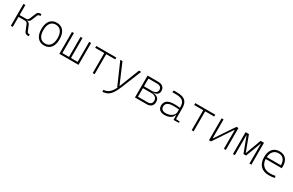

<svg xmlns="http://www.w3.org/2000/svg" viewBox="214 -2115 6017 3937"><g transform="rotate(30 3222.5 -146.0)"><path d="M88.9 0V-517.6H134.8V-280.8H291Q332.5 -280.8 350.6 -325.7L411.1 -472.7Q430.7 -520 493.2 -520H514.2V-476.1H495.6Q463.4 -476.1 452.1 -449.7L398.9 -320.8Q374.5 -261.7 319.3 -260.7V-256.8Q374.5 -255.9 398.9 -196.8L452.1 -67.9Q463.4 -41.5 495.6 -41.5H514.2V2.4H493.2Q430.7 2.4 411.1 -44.9L350.6 -191.9Q332.5 -236.8 291 -236.8H134.8V0Z M878.9 9.8Q777.3 9.8 720.7 -60.5Q664.1 -130.9 664.1 -258.8Q664.1 -387.2 720.7 -457.3Q777.3 -527.3 878.9 -527.3Q981 -527.3 1037.4 -457.3Q1093.8 -387.2 1093.8 -258.8Q1093.8 -130.9 1037.4 -60.5Q981 9.8 878.9 9.8ZM878.9 -35.2Q959 -35.2 1002.9 -93.5Q1046.9 -151.9 1046.9 -258.8Q1046.9 -365.7 1002.9 -424.1Q959 -482.4 878.9 -482.4Q798.8 -482.4 754.9 -424.1Q710.9 -365.7 710.9 -258.8Q710.9 -151.9 754.9 -93.5Q798.8 -35.2 878.9 -35.2Z M1238.3 0V-517.6H1284.2V-43.9H1441.4V-517.6H1487.3V-43.9H1645.5V-517.6H1691.4V0Z M2027.8 0V-473.6H1813.5V-517.6H2288.1V-473.6H2073.7V0Z M2392.1 234.4 2390.1 189.9 2422.9 184.1Q2482.9 173.3 2529.5 131.8Q2576.2 90.3 2619.1 0H2608.4L2382.3 -517.6H2434.1L2636.7 -43.9H2638.7Q2644 -56.6 2649.4 -70.3L2824.7 -517.6H2876.5L2684.6 -45.9Q2646.5 47.4 2609.1 105Q2571.8 162.6 2529.8 191.4Q2487.8 220.2 2434.6 228Z M3028.3 0V-517.6H3277.3Q3351.6 -517.6 3392.1 -483.2Q3432.6 -448.7 3432.6 -385.7Q3432.6 -330.6 3394.8 -300.5Q3356.9 -270.5 3288.1 -270.5V-266.6H3296.9Q3371.1 -266.6 3411.6 -232.7Q3452.1 -198.7 3452.1 -136.7Q3452.1 -71.8 3414.3 -35.9Q3376.5 0 3307.6 0ZM3074.2 -43.9H3303.7Q3352.1 -43.9 3378.7 -68.1Q3405.3 -92.3 3405.3 -136.7Q3405.3 -189 3370.6 -217.8Q3335.9 -246.6 3272.5 -246.6H3074.2ZM3074.2 -290.5H3259.8Q3319.8 -290.5 3352.8 -315.4Q3385.7 -340.3 3385.7 -385.7Q3385.7 -427.7 3357.4 -450.7Q3329.1 -473.6 3277.3 -473.6H3074.2Z M3944.3 4.9 3939.5 -109.4H3933.6Q3926.3 -75.2 3898.7 -48.3Q3871.1 -21.5 3828.6 -5.9Q3786.1 9.8 3734.4 9.8Q3657.7 9.8 3616 -25.4Q3574.2 -60.5 3574.2 -124Q3574.2 -286.1 3797.9 -286.1Q3835.9 -286.1 3870.8 -283.9Q3905.8 -281.7 3933.1 -276.9V-297.9Q3933.1 -391.1 3887.5 -432.9Q3841.8 -474.6 3740.2 -476.1L3637.7 -477.5L3647.5 -522.5L3740.2 -521Q3866.2 -519 3923.1 -464.6Q3980 -410.2 3980 -291.5V-37.1L4069.3 -30.8V0ZM3933.1 -236.8Q3902.3 -241.7 3865.5 -242.7Q3828.6 -243.7 3795.4 -243.7Q3621.1 -243.7 3621.1 -127.4Q3621.1 -83 3650.9 -59.1Q3680.7 -35.2 3734.4 -35.2Q3791 -35.2 3835.9 -54.4Q3880.9 -73.7 3907 -106.7Q3933.1 -139.6 3933.1 -181.2Z M4371.6 0V-473.6H4157.2V-517.6H4631.8V-473.6H4417.5V0Z M4781.2 0V-517.6H4827.1V-78.1H4836.9L5131.3 -517.6H5179.7V0H5133.8V-439.5H5124L4829.6 0Z M5348.1 0V-517.6H5428.2L5564.5 -151.4H5568.4L5704.6 -517.6H5784.7V0H5738.8V-473.6H5735.8L5597.7 -107.4H5535.6L5397 -473.6H5394V0Z M6197.8 9.8Q6071.3 9.8 6002 -62.5Q5932.6 -134.8 5932.6 -265.6Q5932.6 -390.6 5990.7 -459Q6048.8 -527.3 6154.8 -527.3Q6253.4 -527.3 6307.9 -465.3Q6362.3 -403.3 6362.3 -291Q6362.3 -263.7 6359.4 -248H5980Q5984.4 -147 6044.2 -91.1Q6104 -35.2 6209.5 -35.2Q6236.8 -35.2 6269 -38.8Q6301.3 -42.5 6329.6 -48.8L6336.9 -3.9Q6309.1 2.4 6272.2 6.1Q6235.4 9.8 6197.8 9.8ZM5980.5 -292H6315.4Q6315.4 -382.8 6273.7 -432.6Q6231.9 -482.4 6155.8 -482.4Q6077.6 -482.4 6032 -432.6Q5986.3 -382.8 5980.5 -292Z"/></g></svg>

Font: Cascadia Code ExtraLight
Style: Regular
Weight: 200
Monospace: yes
Designer: Aaron Bell
Foundry: Saja Typeworks
Version: Version 2407.024; ttfautohint (v1.8.4)